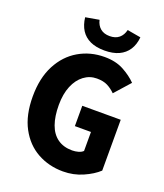

<svg xmlns="http://www.w3.org/2000/svg" viewBox="-155 -950 909 1065"><g transform="rotate(20 300.0 -418.0)"><path d="M343 12Q260 12 192 -25.5Q124 -63 84 -137.5Q44 -212 44 -322Q44 -431 84 -507.5Q124 -584 192.5 -624Q261 -664 345 -664Q411 -664 458 -638.5Q505 -613 536 -581L455 -490Q434 -511 409 -524Q384 -537 345 -537Q303 -537 269 -511.5Q235 -486 215.5 -439Q196 -392 196 -327Q196 -260 213 -212.5Q230 -165 265 -140Q300 -115 351 -115Q370 -115 387.5 -120Q405 -125 415 -135V-247H320V-367H547V-67Q514 -36 459.5 -12Q405 12 343 12ZM330 -697Q280 -697 245.5 -713Q211 -729 191.5 -759.5Q172 -790 167 -834L247 -848Q254 -817 275 -799.5Q296 -782 330 -782Q364 -782 385 -799.5Q406 -817 413 -848L493 -834Q489 -790 469 -759.5Q449 -729 414.5 -713Q380 -697 330 -697Z"/></g></svg>

Font: Source Code Pro ExtraLight
Style: Bold
Weight: 700
Monospace: yes
Version: Version 1.018;hotconv 1.0.116;makeotfexe 2.5.65601